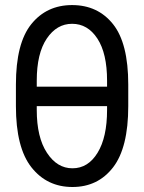

<svg xmlns="http://www.w3.org/2000/svg" viewBox="-20 -742 580 772"><path d="M495.7 -402V-315.3Q495.7 -148.1 434.7 -69.1Q373.6 9.9 271.3 9.9Q169 9.9 106.5 -69.1Q44 -148.1 44 -315.3V-402Q44 -568.2 105.8 -644.9Q167.6 -721.6 269.9 -721.6Q373.2 -721.6 434.5 -644.9Q495.7 -568.2 495.7 -402ZM127.8 -393.5H410.5V-417.6Q410.5 -527.3 371.6 -586.8Q332.7 -646.3 269.9 -646.3Q208.1 -646.3 168 -586.8Q127.8 -527.3 127.8 -417.6ZM410.5 -299.7V-315.3H127.8V-299.7Q127.8 -190 168.7 -127.7Q209.5 -65.3 271.3 -65.3Q334.2 -65.3 372.3 -127.7Q410.5 -190 410.5 -299.7Z"/></svg>

Font: Inter Alia
Style: Regular
Weight: 400
Designer: Rasmus Andersson (Latin, Greek, Cyrillic etc.) and Evan from Shavian.info (Shavian, old style figures)
Foundry: Shavian.info
Version: Version 0.001;git-37ab20767